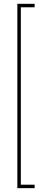

<svg xmlns="http://www.w3.org/2000/svg" viewBox="-20 -770 236 1004"><path d="M88.9 -731.9V195.8H161.1V213.9H70.8V-750H161.1V-731.9Z"/></svg>

Font: Rawengulk
Style: Light
Weight: 300
Version: Version 0.92